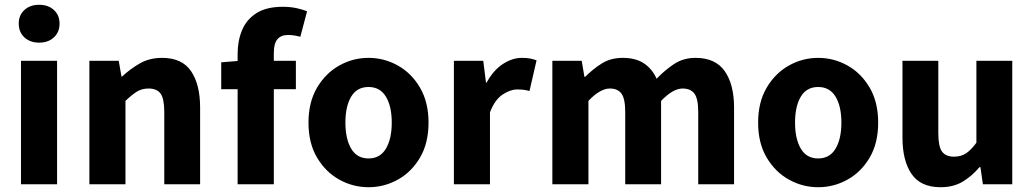

<svg xmlns="http://www.w3.org/2000/svg" viewBox="-20 -763 4278 795"><path d="M66.9 0V-511.2H216.3V0ZM142.1 -586.4Q104.5 -586.4 81.1 -608.2Q57.6 -629.9 57.6 -665.5Q57.6 -700.2 81.1 -721.7Q104.5 -743.2 142.1 -743.2Q179.7 -743.2 203.1 -721.7Q226.6 -700.2 226.6 -665.5Q226.6 -629.9 203.1 -608.2Q179.7 -586.4 142.1 -586.4Z M350.1 0V-511.2H471.7L482.9 -446.3H485.8Q518.6 -477.1 558.6 -500.2Q598.6 -523.4 650.9 -523.4Q733.9 -523.4 771.2 -468.3Q808.6 -413.1 808.6 -317.4V0H660.2V-298.8Q660.2 -354.5 644.8 -375.5Q629.4 -396.5 595.2 -396.5Q566.9 -396.5 545.9 -383.1Q524.9 -369.6 499.5 -345.2V0Z M963.9 0V-540Q963.9 -593.8 982.2 -637.9Q1000.5 -682.1 1041.7 -708.5Q1083 -734.9 1150.9 -734.9Q1182.6 -734.9 1209 -729Q1235.4 -723.1 1251.5 -716.3L1223.6 -610.8Q1210.9 -614.3 1198 -616.2Q1185.1 -618.2 1172.4 -618.2Q1144 -618.2 1128.9 -600.8Q1113.8 -583.5 1113.8 -543.9V0ZM896 -393.6V-504.9L972.2 -511.2H1205.1V-393.6Z M1505.9 12.2Q1441.4 12.2 1384.8 -19.3Q1328.1 -50.8 1292.7 -110.6Q1257.3 -170.4 1257.3 -255.4Q1257.3 -339.8 1292.7 -399.9Q1328.1 -460 1384.8 -491.7Q1441.4 -523.4 1505.9 -523.4Q1570.8 -523.4 1627.4 -491.7Q1684.1 -460 1719.2 -399.9Q1754.4 -339.8 1754.4 -255.4Q1754.4 -170.4 1719.2 -110.6Q1684.1 -50.8 1627.4 -19.3Q1570.8 12.2 1505.9 12.2ZM1505.9 -106.9Q1553.7 -106.9 1577.9 -147.5Q1602.1 -188 1602.1 -255.4Q1602.1 -322.8 1577.9 -362.8Q1553.7 -402.8 1505.9 -402.8Q1458 -402.8 1434.1 -362.8Q1410.2 -322.8 1410.2 -255.4Q1410.2 -188 1434.1 -147.5Q1458 -106.9 1505.9 -106.9Z M1859.4 0V-511.2H1981L1992.2 -421.4H1995.1Q2022.9 -472.2 2062 -497.8Q2101.1 -523.4 2140.6 -523.4Q2162.1 -523.4 2176 -520.5Q2189.9 -517.6 2201.7 -513.2L2172.4 -386.2Q2159.7 -389.6 2148.9 -391.1Q2138.2 -392.6 2121.1 -392.6Q2092.8 -392.6 2060.8 -371.3Q2028.8 -350.1 2008.8 -297.9V0Z M2267.1 0V-511.2H2388.7L2399.9 -444.8H2402.8Q2434.6 -476.6 2471.4 -500Q2508.3 -523.4 2558.6 -523.4Q2612.3 -523.4 2646.5 -500.5Q2680.7 -477.5 2698.7 -437Q2732.9 -472.7 2771.2 -498Q2809.6 -523.4 2859.9 -523.4Q2942.4 -523.4 2981 -468.3Q3019.5 -413.1 3019.5 -317.4V0H2871.1V-298.8Q2871.1 -354.5 2855.2 -375.5Q2839.4 -396.5 2806.2 -396.5Q2766.6 -396.5 2717.3 -345.2V0H2568.8V-298.8Q2568.8 -354.5 2553.2 -375.5Q2537.6 -396.5 2504.9 -396.5Q2485.8 -396.5 2463.1 -383.8Q2440.4 -371.1 2416.5 -345.2V0Z M3367.7 12.2Q3303.2 12.2 3246.6 -19.3Q3189.9 -50.8 3154.5 -110.6Q3119.1 -170.4 3119.1 -255.4Q3119.1 -339.8 3154.5 -399.9Q3189.9 -460 3246.6 -491.7Q3303.2 -523.4 3367.7 -523.4Q3432.6 -523.4 3489.3 -491.7Q3545.9 -460 3581.1 -399.9Q3616.2 -339.8 3616.2 -255.4Q3616.2 -170.4 3581.1 -110.6Q3545.9 -50.8 3489.3 -19.3Q3432.6 12.2 3367.7 12.2ZM3367.7 -106.9Q3415.5 -106.9 3439.7 -147.5Q3463.9 -188 3463.9 -255.4Q3463.9 -322.8 3439.7 -362.8Q3415.5 -402.8 3367.7 -402.8Q3319.8 -402.8 3295.9 -362.8Q3272 -322.8 3272 -255.4Q3272 -188 3295.9 -147.5Q3319.8 -106.9 3367.7 -106.9Z M3874.5 12.2Q3792 12.2 3754.4 -42.7Q3716.8 -97.7 3716.8 -193.4V-511.2H3865.2V-211.9Q3865.2 -156.2 3880.6 -135.3Q3896 -114.3 3930.2 -114.3Q3959 -114.3 3979.5 -127.7Q4000 -141.1 4022.9 -171.9V-511.2H4171.4V0H4049.8L4039.6 -70.8H4035.6Q4003.9 -33.2 3965.6 -10.5Q3927.2 12.2 3874.5 12.2Z"/></svg>

Font: Akatab Black
Style: Regular
Weight: 900
Designer: SIL Global
Foundry: SIL Global
Version: Version 4.000